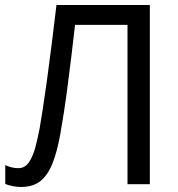

<svg xmlns="http://www.w3.org/2000/svg" viewBox="-20 -734 708 765"><path d="M577 0H488V-635H279Q273 -580 265.5 -519.5Q258 -459 250.5 -400Q243 -341 235 -289Q227 -237 220 -198Q208 -131 189.5 -84Q171 -37 141.5 -13Q112 11 63 11Q47 11 30 7.5Q13 4 1 -1V-76Q12 -71 25 -67.5Q38 -64 53 -64Q80 -64 96 -88.5Q112 -113 121.5 -149.5Q131 -186 138 -223Q143 -251 150.5 -300Q158 -349 167 -413.5Q176 -478 185.5 -554.5Q195 -631 205 -714H577Z"/></svg>

Font: Noto Sans Display
Style: Regular
Weight: 400
Designer: Monotype Design Team
Foundry: Monotype Imaging Inc.
Version: Version 2.003